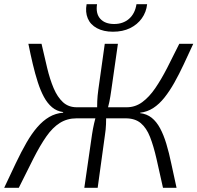

<svg xmlns="http://www.w3.org/2000/svg" viewBox="-24 -900 946 920"><path d="M175 -690Q189 -629 202 -574.5Q215 -520 233 -477.5Q251 -435 277.5 -410.5Q304 -386 344 -386L343 -333Q298 -333 263 -311Q228 -289 198 -246Q168 -203 136.5 -141Q105 -79 66 0H-4Q26 -64 52 -118.5Q78 -173 103 -216.5Q128 -260 155 -291Q182 -322 212 -339.5Q242 -357 278 -360L279 -363Q248 -367 225.5 -386Q203 -405 186.5 -435.5Q170 -466 157 -506.5Q144 -547 133 -593.5Q122 -640 112 -690ZM451 -386 444 -333H310L318 -386ZM541 -690 509 -466Q505 -437 500 -412Q495 -387 485 -358Q485 -331 484 -305Q483 -279 479 -254L444 0H380L417 -256Q421 -283 427 -309Q433 -335 442 -364Q441 -391 442 -415.5Q443 -440 447 -469L478 -690ZM614 -386 607 -333H477L483 -386ZM902 -690Q879 -640 856.5 -592Q834 -544 811.5 -504Q789 -464 764 -432.5Q739 -401 710.5 -382.5Q682 -364 648 -360L647 -358Q680 -354 703 -335.5Q726 -317 743 -285.5Q760 -254 773 -211Q786 -168 797 -115Q808 -62 822 0H757Q740 -77 726 -138.5Q712 -200 695 -243.5Q678 -287 650.5 -310Q623 -333 578 -333L583 -386Q624 -386 657.5 -410.5Q691 -435 720 -477.5Q749 -520 777 -574.5Q805 -629 835 -690ZM630 -880H681Q677 -842 655.5 -812Q634 -782 599 -765Q564 -748 517 -748Q472 -748 440.5 -765Q409 -782 396.5 -812Q384 -842 391 -880H441Q434 -835 456.5 -810Q479 -785 523 -785Q566 -785 594.5 -810Q623 -835 630 -880Z"/></svg>

Font: Exo 2 Light
Style: Italic
Weight: 300
Italic angle: -8°
Designer: Natanael Gama
Foundry: Natanael Gama
Version: Version 2.010